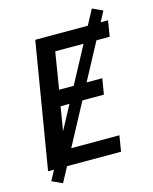

<svg xmlns="http://www.w3.org/2000/svg" viewBox="-132 -910 864 1083"><g transform="rotate(-15 300.0 -368.0)"><path d="M35 0 157 -735H582L567 -643H249L214 -428H466L451 -336H198L158 -92H476L461 0ZM99 87 38 59 511 -823 571 -795Z"/></g></svg>

Font: Iosevka SS04 Semibold Extended
Style: Italic
Weight: 600
Width: 7
Italic angle: -9°
Monospace: yes
Designer: Belleve Invis
Foundry: Belleve Invis
Version: Version 19.0.0; ttfautohint (v1.8.4)